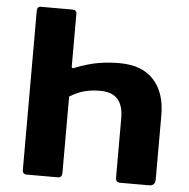

<svg xmlns="http://www.w3.org/2000/svg" viewBox="-53 -794 831 846"><g transform="rotate(5 363.0 -371.0)"><path d="M233 -742Q252.2 -742 252.2 -725.9V-492.1Q252.2 -480.3 265.8 -487.4Q322.6 -509.6 367.7 -517.2Q412.8 -524.9 460.9 -524.9Q561.1 -524.9 612.7 -468.2Q664.2 -411.6 664.2 -312.8V-27.8Q664.2 0 637.4 0H511.4Q499 0 494.1 -5.2Q489.3 -10.4 489.3 -24V-284.3Q489.3 -319 479.2 -343.9Q469.1 -368.9 446.4 -382.5Q423.6 -396.1 386.3 -396.1Q350.9 -396.1 319.1 -388.3Q287.3 -380.5 252.2 -358.7V-22.1Q252.2 0 234 0H95.8Q77.2 0 77.2 -19.7V-722.7Q77.2 -742 93.4 -742Z"/></g></svg>

Font: Libre Franklin Thin
Style: Regular
Weight: 100
Designer: Pablo Impallari, Rodrigo Fuenzalida, Nhung Nguyen
Foundry: Impallari Type
Version: Version 3.000